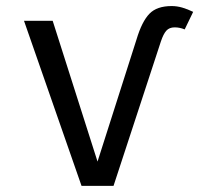

<svg xmlns="http://www.w3.org/2000/svg" viewBox="-20 -608 655 628"><path d="M246.7 0 58.5 -540H152.3L299 -79.5L426.7 -479.5Q444.1 -537.4 468.5 -562.8Q492.8 -588.2 541.5 -588.2Q559 -588.2 576.4 -583.1Q593.8 -577.9 611.8 -569.2L584.1 -511.8Q567.7 -518.5 551.3 -518.5Q533.8 -518.5 524.1 -507.7Q514.4 -496.9 506.2 -472.3L351.3 0Z"/></svg>

Font: FiraCode Nerd Font
Style: Regular
Weight: 400
Designer: Carrois Corporate, Edenspiekermann AG, Nikita Prokopov
Foundry: Carrois Corporate, Edenspiekermann AG, Nikita Prokopov
Version: Version 6.002;Nerd Fonts 2.2.2